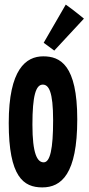

<svg xmlns="http://www.w3.org/2000/svg" viewBox="-20 -799 385 835"><path d="M316 -280C316 -518 241 -554 168 -554C93 -554 18 -498 18 -264C18 -30 82 16 164 16C247 16 316 -42 316 -280ZM211 -276C211 -151 198 -93 170 -93C142 -93 121 -130 121 -257C121 -383 136 -431 166 -431C192 -431 211 -401 211 -276ZM170 -613 216 -579 345 -718C345 -718 299 -756 266 -779Z"/></svg>

Font: Mouse Memoirs
Style: Regular
Weight: 400
Designer: Astigmatic (AOETI)
Foundry: Astigmatic (AOETI)
Version: Version 1.000